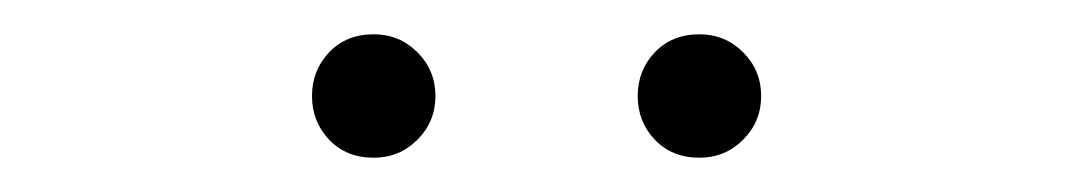

<svg xmlns="http://www.w3.org/2000/svg" viewBox="-20 -754 626 112"><path d="M198 -662Q182 -662 172 -672.5Q162 -683 162 -698Q162 -713 172 -723.5Q182 -734 198 -734Q213 -734 223.5 -723.5Q234 -713 234 -698Q234 -683 223.5 -672.5Q213 -662 198 -662ZM388 -662Q372 -662 362 -672.5Q352 -683 352 -698Q352 -713 362 -723.5Q372 -734 388 -734Q403 -734 413.5 -723.5Q424 -713 424 -698Q424 -683 413.5 -672.5Q403 -662 388 -662Z"/></svg>

Font: Noto Sans TC
Style: Regular
Weight: 100
Designer: Ryoko NISHIZUKA 西塚涼子 (kana, bopomofo & ideographs); Paul D. Hunt (Latin, Greek & Cyrillic); Sandoll Communications 산돌커뮤니
Foundry: Adobe
Version: Version 2.004;hotconv 1.0.118;makeotfexe 2.5.65603